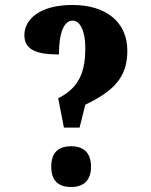

<svg xmlns="http://www.w3.org/2000/svg" viewBox="-20 -744 607 772"><path d="M237 -231H300L323 -323C439 -379 492 -434 492 -540C492 -656 406 -724 271 -724C137 -724 78 -664 78 -603C78 -543 128 -525 217 -525C217 -612 237 -661 272 -661C304 -661 323 -615 323 -552C323 -471 308 -395 214 -349ZM266 8C309 8 346 -12 346 -74C346 -136 309 -156 266 -156C221 -156 186 -136 186 -74C186 -12 221 8 266 8Z"/></svg>

Font: Noto Serif Devanagari ExtraCondensed Black
Style: Regular
Weight: 900
Width: 2
Designer: Universal Thirst, Indian Type Foundry and the Monotype Design Team
Foundry: Monotype Imaging Inc.
Version: Version 2.004